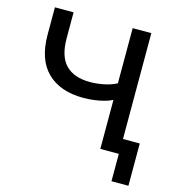

<svg xmlns="http://www.w3.org/2000/svg" viewBox="-123 -814 1012 1083"><g transform="rotate(15 382.5 -272.5)"><path d="M626 160V0H518V-286Q499 -276 471.5 -268.5Q444 -261 412.5 -257Q381 -253 350 -253Q215 -253 139.5 -326.5Q64 -400 64 -546V-705H173V-554Q173 -447 222 -398Q271 -349 363 -349Q401 -349 442.5 -357Q484 -365 518 -383V-705H627V-87H725V160Z"/></g></svg>

Font: Nunito Sans 9pt SemiBold
Style: Regular
Weight: 600
Version: Version 3.101;gftools[0.9.27]